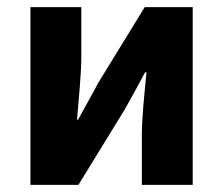

<svg xmlns="http://www.w3.org/2000/svg" viewBox="-20 -516 623 536"><path d="M65 0H199L328 -210C344 -238 369 -284 385 -314H389C383 -253 376 -188 376 -138V0H518V-496H384L255 -286C240 -257 214 -212 198 -182H195C200 -243 207 -309 207 -358V-496H65Z"/></svg>

Font: Giro Sans Regular
Style: Bold
Weight: 700
Designer: Paul D. Hunt
Foundry: Adobe Systems Incorporated
Version: Version 1.000;PS 1.0;hotconv 1.0.88;makeotf.lib2.5.647800